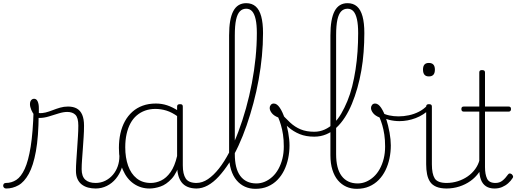

<svg xmlns="http://www.w3.org/2000/svg" viewBox="-94 -1172 3283 1211"><path d="M-55 17Q-64 17 -69 11.5Q-74 6 -74 -0.5Q-74 -7 -70 -12.5Q-66 -18 -57 -18Q-21 -18 9 -37.5Q39 -57 62 -107Q85 -157 99.5 -247Q114 -337 118 -478L150 -450Q149 -309 132.5 -218Q116 -127 87.5 -75.5Q59 -24 22.5 -3.5Q-14 17 -55 17ZM510 17Q484 17 461.5 11Q439 5 421.5 -8.5Q404 -22 394.5 -43.5Q385 -65 385 -95Q385 -124 387.5 -159.5Q390 -195 392.5 -233.5Q395 -272 397.5 -309.5Q400 -347 400 -380Q400 -429 382 -447.5Q364 -466 330 -466Q306 -466 275.5 -456.5Q245 -447 214 -437.5Q183 -428 154 -428Q139 -428 125.5 -443Q112 -458 103.5 -478.5Q95 -499 95 -515Q95 -525 98 -532.5Q101 -540 107 -544.5Q113 -549 121 -549Q136 -549 143.5 -532.5Q151 -516 151 -491Q151 -483 151 -475Q151 -467 151 -459Q172 -457 193.5 -462.5Q215 -468 238 -477Q261 -486 285 -493Q309 -500 335 -500Q368 -500 390.5 -487.5Q413 -475 424.5 -448Q436 -421 436 -379Q436 -344 433.5 -307Q431 -270 428.5 -233.5Q426 -197 423.5 -164.5Q421 -132 421 -105Q421 -60 443.5 -39Q466 -18 510 -18Q519 -18 523.5 -12.5Q528 -7 528 -0.5Q528 6 523.5 11.5Q519 17 510 17Z M508 17Q499 17 494 11.5Q489 6 489 -0.5Q489 -7 494 -12.5Q499 -18 508 -18Q542 -18 570 -32Q598 -46 618 -69.5Q638 -93 648.5 -123Q659 -153 659 -186Q659 -196 666 -199.5Q673 -203 679.5 -199.5Q686 -196 686 -186Q686 -146 673 -109.5Q660 -73 636.5 -44.5Q613 -16 580 0.5Q547 17 508 17Z M849 17Q794 17 750 -13Q706 -43 681 -100.5Q656 -158 656 -239Q656 -288 665.5 -330.5Q675 -373 694 -407.5Q713 -442 741 -467Q769 -492 806 -505.5Q843 -519 889 -519Q926 -519 959.5 -508Q993 -497 1029 -474V-436Q990 -464 955.5 -474.5Q921 -485 886 -485Q851 -485 821.5 -474.5Q792 -464 768.5 -444Q745 -424 729 -394.5Q713 -365 704.5 -327Q696 -289 696 -243Q696 -178 714 -127Q732 -76 768 -47Q804 -18 857 -18Q890 -18 922.5 -33.5Q955 -49 981.5 -86Q1008 -123 1023 -188L1043 -154Q1023 -82 989 -45Q955 -8 918 4.5Q881 17 849 17ZM1147 17Q1114 17 1090 7Q1066 -3 1051.5 -22Q1037 -41 1030 -68Q1023 -95 1023 -128V-500Q1023 -508 1027.5 -511.5Q1032 -515 1042 -515Q1051 -515 1055 -511.5Q1059 -508 1059 -500V-129Q1059 -74 1077.5 -46Q1096 -18 1147 -18Q1153 -18 1157 -12.5Q1161 -7 1161 -0.5Q1161 6 1158 11.5Q1155 17 1147 17Z M1144 17Q1136 17 1132 11.5Q1128 6 1128 -0.5Q1128 -7 1132 -12.5Q1136 -18 1144 -18Q1182 -18 1217.5 -42Q1253 -66 1287 -109Q1321 -152 1352 -211.5Q1383 -271 1409.5 -341.5Q1436 -412 1457.5 -489Q1479 -566 1494.5 -647Q1510 -728 1518 -808Q1526 -888 1526 -963Q1526 -972 1532 -977Q1538 -982 1545.5 -982Q1553 -982 1559 -977Q1565 -972 1565 -963Q1565 -892 1558 -818.5Q1551 -745 1537.5 -670Q1524 -595 1504.5 -522Q1485 -449 1461.5 -381Q1438 -313 1410 -252.5Q1382 -192 1350.5 -143.5Q1319 -95 1285.5 -58.5Q1252 -22 1216.5 -2.5Q1181 17 1144 17Z M1517 19Q1481 19 1451 5.5Q1421 -8 1398.5 -34.5Q1376 -61 1363.5 -101Q1351 -141 1351 -193V-949Q1351 -1052 1377.5 -1102Q1404 -1152 1459 -1152Q1495 -1152 1518.5 -1131.5Q1542 -1111 1553.5 -1069Q1565 -1027 1565 -964Q1565 -955 1559 -950Q1553 -945 1545.5 -945Q1538 -945 1532 -950Q1526 -955 1526 -964Q1526 -1016 1518.5 -1050Q1511 -1084 1496.5 -1100.5Q1482 -1117 1459 -1117Q1435 -1117 1419 -1100.5Q1403 -1084 1395 -1047.5Q1387 -1011 1387 -949V-200Q1387 -155 1395.5 -120.5Q1404 -86 1421.5 -62.5Q1439 -39 1464.5 -27Q1490 -15 1523 -15Q1551 -15 1576.5 -26Q1602 -37 1624 -57Q1646 -77 1662 -106Q1678 -135 1687 -170.5Q1696 -206 1696 -248Q1696 -290 1691 -323Q1686 -356 1678 -383Q1670 -410 1661 -431Q1633 -442 1620 -459Q1607 -476 1607 -491Q1607 -502 1614 -510.5Q1621 -519 1633 -519Q1653 -519 1671 -492Q1689 -465 1702.5 -423Q1716 -381 1724 -336Q1732 -291 1732 -255Q1732 -213 1723.5 -172.5Q1715 -132 1698 -97.5Q1681 -63 1655.5 -37Q1630 -11 1595.5 4Q1561 19 1517 19Z M1888 -310Q1836 -310 1796.5 -326Q1757 -342 1723.5 -371Q1690 -400 1653 -439Q1648 -445 1648 -452Q1648 -459 1651.5 -464.5Q1655 -470 1660.5 -471Q1666 -472 1671 -466Q1705 -428 1735.5 -399.5Q1766 -371 1802.5 -356Q1839 -341 1888 -341Q1923 -341 1954 -355Q1985 -369 2011 -394Q2037 -419 2058 -455Q2079 -491 2097 -534.5Q2115 -578 2127.5 -628Q2140 -678 2148.5 -733Q2157 -788 2161 -846Q2165 -904 2165 -963Q2165 -972 2171 -976.5Q2177 -981 2184.5 -981Q2192 -981 2198 -976.5Q2204 -972 2204 -963Q2204 -904 2199.5 -844Q2195 -784 2185 -727Q2175 -670 2160 -617Q2145 -564 2125.5 -517Q2106 -470 2081.5 -432Q2057 -394 2027.5 -366.5Q1998 -339 1963 -324.5Q1928 -310 1888 -310Z M2156 19Q2120 19 2090 5.5Q2060 -8 2037.5 -34.5Q2015 -61 2002.5 -101Q1990 -141 1990 -193V-949Q1990 -1052 2016.5 -1102Q2043 -1152 2098 -1152Q2134 -1152 2157.5 -1131.5Q2181 -1111 2192.5 -1069Q2204 -1027 2204 -964Q2204 -955 2198 -950Q2192 -945 2184.5 -945Q2177 -945 2171 -950Q2165 -955 2165 -964Q2165 -1016 2157.5 -1050Q2150 -1084 2135.5 -1100.5Q2121 -1117 2098 -1117Q2074 -1117 2058 -1100.5Q2042 -1084 2034 -1047.5Q2026 -1011 2026 -949V-200Q2026 -155 2034.5 -120.5Q2043 -86 2060.5 -62.5Q2078 -39 2103.5 -27Q2129 -15 2162 -15Q2190 -15 2215.5 -26Q2241 -37 2263 -57Q2285 -77 2301 -106Q2317 -135 2326 -170.5Q2335 -206 2335 -248Q2335 -290 2330 -323Q2325 -356 2317 -383Q2309 -410 2300 -431Q2272 -442 2259 -459Q2246 -476 2246 -491Q2246 -502 2253 -510.5Q2260 -519 2272 -519Q2292 -519 2310 -492Q2328 -465 2341.5 -423Q2355 -381 2363 -336Q2371 -291 2371 -255Q2371 -213 2362.5 -172.5Q2354 -132 2337 -97.5Q2320 -63 2294.5 -37Q2269 -11 2234.5 4Q2200 19 2156 19Z M2426 -408Q2392 -408 2360.5 -416Q2329 -424 2300 -439Q2294 -442 2293 -447Q2292 -452 2294 -457Q2296 -462 2300.5 -464Q2305 -466 2311 -463Q2333 -450 2361 -444Q2389 -438 2420 -438Q2452 -438 2485 -445Q2518 -452 2547.5 -467Q2577 -482 2599 -505Q2605 -512 2613 -510Q2621 -508 2624 -501.5Q2627 -495 2619 -486Q2578 -446 2527.5 -427Q2477 -408 2426 -408Z M2724 17Q2684 17 2658 6Q2632 -5 2618.5 -25.5Q2605 -46 2599.5 -74Q2594 -102 2594 -136V-500Q2594 -508 2598.5 -511.5Q2603 -515 2611 -515Q2621 -515 2625.5 -511.5Q2630 -508 2630 -500V-136Q2630 -75 2648 -46.5Q2666 -18 2724 -18Q2731 -18 2734 -12.5Q2737 -7 2737 -0.5Q2737 6 2734 11.5Q2731 17 2724 17ZM2611 -690Q2592 -690 2583 -701Q2574 -712 2574 -733Q2574 -754 2583 -764.5Q2592 -775 2611 -775Q2630 -775 2639.5 -764.5Q2649 -754 2649 -733Q2649 -711 2639.5 -700.5Q2630 -690 2611 -690Z M2721 17Q2712 17 2707 11.5Q2702 6 2702 -0.5Q2702 -7 2707 -12.5Q2712 -18 2721 -18Q2759 -18 2793.5 -29Q2828 -40 2856 -59.5Q2884 -79 2903.5 -106Q2923 -133 2931 -165Q2933 -174 2941 -173.5Q2949 -173 2955 -167Q2961 -161 2957 -151Q2948 -114 2926.5 -83.5Q2905 -53 2873.5 -30.5Q2842 -8 2803 4.5Q2764 17 2721 17Z M3025 17Q2993 17 2971.5 3Q2950 -11 2939.5 -38.5Q2929 -66 2929 -105V-468H2831Q2823 -468 2819.5 -472.5Q2816 -477 2816 -484Q2816 -492 2819.5 -496Q2823 -500 2831 -500H2929V-715Q2929 -723 2933 -726.5Q2937 -730 2946 -730Q2956 -730 2960.5 -726.5Q2965 -723 2965 -715V-500H3114Q3122 -500 3125.5 -496Q3129 -492 3129 -484Q3129 -477 3125.5 -472.5Q3122 -468 3114 -468H2965V-118Q2965 -73 2978 -45.5Q2991 -18 3031 -18Q3057 -18 3075.5 -33Q3094 -48 3110 -71Q3115 -78 3121 -78Q3127 -78 3134 -73Q3139 -68 3141.5 -62Q3144 -56 3140 -50Q3128 -31 3111 -16Q3094 -1 3072.5 8Q3051 17 3025 17Z"/></svg>

Font: Playwrite CL Thin
Style: Regular
Weight: 100
Designer: Veronika Burian, José Scaglione
Foundry: TypeTogether
Version: Version 1.002